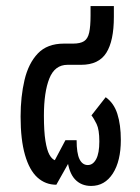

<svg xmlns="http://www.w3.org/2000/svg" viewBox="-20 -604 462 634"><path d="M281 10Q248 10 227.5 -12Q207 -34 202 -81H215L166 6Q130 6 103.5 -18Q77 -42 62.5 -92.5Q48 -143 48 -219Q48 -285 61 -340Q74 -395 105 -427.5Q136 -460 191 -460H221Q245 -460 257.5 -468Q270 -476 274.5 -496.5Q279 -517 279 -553V-584H356V-548Q356 -469 331 -429.5Q306 -390 248 -390H203Q161 -390 143 -345Q125 -300 125 -222Q125 -170 130 -139Q135 -108 143 -93.5Q151 -79 161 -75L196 -141H233Q233 -98 242.5 -78.5Q252 -59 270 -59Q287 -59 297.5 -78.5Q308 -98 308 -137Q308 -176 299 -194.5Q290 -213 282 -223L329 -283Q356 -264 367.5 -228Q379 -192 379 -142Q379 -72 352.5 -31Q326 10 281 10Z"/></svg>

Font: Noto Sans Thai ExtraCondensed
Style: Regular
Weight: 400
Width: 2
Designer: Monotype Design Team
Foundry: Monotype Imaging Inc.
Version: Version 2.002